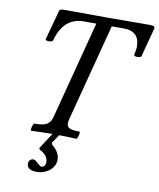

<svg xmlns="http://www.w3.org/2000/svg" viewBox="-95 -741 853 1030"><g transform="rotate(10 332.0 -226.0)"><path d="M109 3C148 1 185 0 224 0L170 83C166 88 168 92 173 95C203 111 218 130 218 155C218 173 208 183 195 183C192 183 184 178 173 168C163 157 154 152 147 152C133 152 122 162 122 179C122 203 141 215 177 215C224 215 275 182 275 132C275 106 263 83 237 61C229 54 227 49 233 41L261 0C292 1 323 1 354 3C362 3 372 -38 364 -38C301 -38 288 -50 299 -95L437 -624H505C561 -624 589 -593 589 -541C589 -529 586 -514 582 -494C582 -483 619 -484 622 -494L664 -653C664 -665 657 -667 630 -667C554 -667 479 -666 403 -666C327 -666 252 -667 176 -667C153 -667 146 -665 143 -653L100 -494C100 -483 138 -485 140 -494C163 -581 212 -624 285 -624H353L215 -95C204 -54 188 -38 119 -38C111 -38 101 3 109 3Z"/></g></svg>

Font: Junicode Two Beta SemiCondensed Medium
Style: Italic
Weight: 500
Width: 4
Italic angle: -10°
Version: Version 1.063